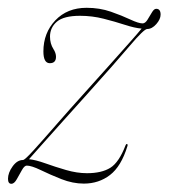

<svg xmlns="http://www.w3.org/2000/svg" viewBox="-26 -452 422 480"><path d="M41 -38Q35 -38 28.8 -26.8Q22.5 -15.5 16 -4Q9.5 7.5 2.5 7.5Q-6 7.5 -6 -5Q-6 -20 5.5 -36Q17 -52 31.5 -52Q36 -52 58.2 -76.5Q80.5 -101 114 -139.5Q147.5 -178 186 -220.5Q217.5 -255.5 247 -288.5Q276.5 -321.5 298.2 -346Q320 -370.5 328 -380.5Q310.5 -382 286 -390Q261.5 -398 233 -405.2Q204.5 -412.5 174 -412.5Q133.5 -412.5 116.2 -397.8Q99 -383 99 -360.5Q99 -343 107.5 -329.5Q114 -319.5 114 -310Q114 -294 98.5 -294Q82.5 -294 82.5 -323.5Q82.5 -369.5 112.2 -401Q142 -432.5 190.5 -432.5Q223 -432.5 251 -422.8Q279 -413 299.8 -403.2Q320.5 -393.5 330.5 -393.5Q337 -393.5 342.8 -402.8Q348.5 -412 353.8 -421Q359 -430 364.5 -430Q375.5 -430 375.5 -415.5Q375.5 -404 364.8 -391.8Q354 -379.5 342 -379.5Q334 -379.5 298.2 -337.2Q262.5 -295 190.5 -215Q160 -181 131 -148.8Q102 -116.5 79.8 -91.5Q57.5 -66.5 46.5 -54Q62.5 -52.5 87 -43.8Q111.5 -35 139 -27Q166.5 -19 191.5 -19Q228 -19 249.8 -32.5Q271.5 -46 288 -89Q289.5 -92.5 291.5 -92Q294 -91 292.5 -86.5Q277 -36 249 -14.5Q221 7 183.5 7Q156 7 127.5 -4.2Q99 -15.5 75.8 -26.8Q52.5 -38 41 -38Z"/></svg>

Font: Fraunces 144pt S000 Thin
Style: Italic
Weight: 100
Italic angle: -16°
Version: Version 1.000; ttfautohint (v1.8.3)